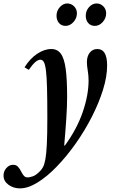

<svg xmlns="http://www.w3.org/2000/svg" viewBox="-138 -812 654 1087"><path d="M-25 254.5Q-62 254.5 -90 234Q-118 213.5 -118 181.5Q-118 158 -102 139.5Q-86 121 -64 121Q-46.5 121 -36.5 131.8Q-26.5 142.5 -19.5 156.8Q-12.5 171 -4 181.8Q4.5 192.5 20 192.5Q27 192.5 46.2 186.8Q65.5 181 89 156.5Q98.5 147 106 133Q113.5 119 119 89.2Q124.5 59.5 127.2 3.8Q130 -52 130 -145Q130 -249.5 128.2 -314.5Q126.5 -379.5 122 -414Q117.5 -448.5 110 -461.2Q102.5 -474 90.5 -474Q64 -474 25 -416.5L1 -431Q30.5 -479 71.5 -506.8Q112.5 -534.5 152.5 -534.5Q186.5 -534.5 206 -508.5Q225.5 -482.5 233.8 -423Q242 -363.5 242 -262.5Q242 -213.5 237.5 -143.2Q233 -73 225.5 11L229 12.5Q297.5 -81.5 330.5 -177.8Q363.5 -274 363.5 -356.5Q363.5 -384 358.8 -412Q354 -440 354 -460.5Q354 -493.5 370.2 -514Q386.5 -534.5 413 -534.5Q468.5 -534.5 468.5 -441.5Q468.5 -378.5 445 -303.2Q421.5 -228 381.5 -149.8Q341.5 -71.5 290.5 0.8Q239.5 73 184.2 130.2Q129 187.5 75 221Q21 254.5 -25 254.5ZM399.5 -665.5Q375 -665.5 361.2 -681.8Q347.5 -698 347.5 -723Q347.5 -751 366.2 -771.8Q385 -792.5 409 -792.5Q430.5 -792.5 446.8 -776.5Q463 -760.5 463 -736.5Q463 -709 443.5 -687.2Q424 -665.5 399.5 -665.5ZM233.5 -665.5Q209.5 -665.5 195.8 -681.8Q182 -698 182 -723Q182 -751 200.8 -771.8Q219.5 -792.5 243 -792.5Q264.5 -792.5 281 -776.5Q297.5 -760.5 297.5 -736.5Q297.5 -709 277.8 -687.2Q258 -665.5 233.5 -665.5Z"/></svg>

Font: Libre Caslon Condensed Bold
Style: Italic
Weight: 700
Italic angle: -22.583°
Designer: Pablo Impallari, Rodrigo Fuenzalida, Katja Schimmel, Ertekin Erdin
Foundry: Pablo Impallari, Rodrigo Fuenzalida
Version: Version 2.000; ttfautohint (v1.8.4.7-5d5b);gftools[0.9.33]